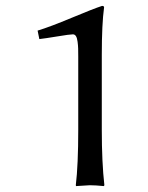

<svg xmlns="http://www.w3.org/2000/svg" viewBox="-20 -630 505 653"><path d="M326.2 -189Q326.2 -77.1 335 0L333 2.9Q305.2 0 285.2 0L238.8 2.9L237.8 0Q246.1 -69.3 246.1 -189V-437Q246.1 -455.1 245.8 -464.8Q245.6 -474.6 243.9 -487.8Q242.2 -501 238.3 -507.1Q234.4 -513.2 228 -513.2Q217.3 -513.2 176 -506.3Q134.8 -499.5 113.8 -497.1L107.9 -525.9Q149.9 -538.6 224.1 -569.6Q298.3 -600.6 327.1 -609.9Q334 -609.9 334 -605Q326.2 -548.3 326.2 -442.9Z"/></svg>

Font: Linux Biolinum G
Style: Regular
Weight: 400
Designer: Philipp H. Poll
Foundry: Philipp H. Poll
Version: Version 1.1.0 ; ttfautohint (v1.6)